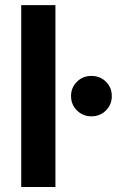

<svg xmlns="http://www.w3.org/2000/svg" viewBox="-20 -748 474 768"><path d="M201.7 -727.5V0H64.9V-727.5ZM345.7 -282.7Q311.5 -282.7 287.8 -306.2Q264.2 -329.6 264.2 -363.8Q264.2 -397.9 287.8 -421.1Q311.5 -444.3 345.7 -444.3Q380.4 -444.3 403.8 -421.1Q427.2 -397.9 427.2 -363.8Q427.2 -329.6 403.8 -306.2Q380.4 -282.7 345.7 -282.7Z"/></svg>

Font: Inter Cardless
Style: Bold
Weight: 700
Designer: Rasmus Andersson
Foundry: rsms
Version: Version 4.001;git-9221beed3